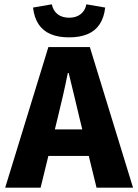

<svg xmlns="http://www.w3.org/2000/svg" viewBox="-20 -869 640 889"><path d="M4 0 204 -651H396L596 0H427L348 -323Q337 -371 323.5 -426Q310 -481 298 -531H294Q284 -481 271.5 -426Q259 -371 247 -323L168 0ZM142 -147V-270H456V-147ZM300 -696Q250 -696 214.5 -711Q179 -726 158.5 -757Q138 -788 133 -834L220 -849Q226 -819 247 -803Q268 -787 300 -787Q332 -787 353 -803Q374 -819 380 -849L467 -834Q462 -788 441.5 -757Q421 -726 385.5 -711Q350 -696 300 -696Z"/></svg>

Font: Source Code Pro ExtraLight ExtraBold
Style: Regular
Weight: 800
Monospace: yes
Version: Version 1.018;hotconv 1.0.116;makeotfexe 2.5.65601